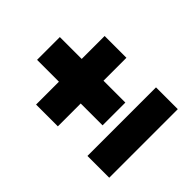

<svg xmlns="http://www.w3.org/2000/svg" viewBox="-167 -755 888 888"><g transform="rotate(-45 277.0 -311.0)"><path d="M202.5 -193.5V-336.5H53V-479H202.5V-622H351.5V-479H501.5V-336.5H351.5V-193.5ZM53 -0.5V-143H501.5V-0.5Z"/></g></svg>

Font: Encode Sans SC ExtraBold
Style: Regular
Weight: 800
Version: Version 3.002